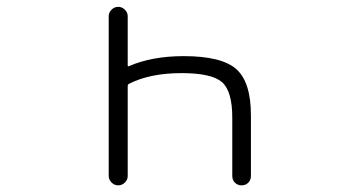

<svg xmlns="http://www.w3.org/2000/svg" viewBox="-20 -565 1040 563"><path d="M354.5 -48.8Q354.5 -38.1 346.2 -29.8Q337.9 -21.5 326.7 -21.5Q315.4 -21.5 307.1 -29.8Q298.8 -38.1 298.8 -48.8V-517.6Q298.8 -528.3 307.1 -536.6Q315.4 -544.9 326.7 -544.9Q337.9 -544.9 346.2 -536.6Q354.5 -528.3 354.5 -517.6V-373Q354.5 -369.1 358.4 -371.1Q425.8 -400.4 518.6 -400.4Q629.9 -400.4 672.9 -362.3Q715.8 -324.2 715.8 -226.6V-48.8Q715.8 -37.1 708 -29.3Q700.2 -21.5 688.5 -21.5Q676.8 -21.5 668.9 -29.3Q661.1 -37.1 661.1 -48.8V-219.7Q661.1 -297.9 630.9 -324.2Q600.6 -350.6 512.7 -350.6Q419.9 -350.6 358.4 -319.3Q354.5 -317.4 354.5 -312.5Z"/></svg>

Font: Gen Jyuu Gothic L Monospace Light
Style: Regular
Weight: 300
Designer: [Source Han Sans]
Ryoko NISHIZUKA  (kana & ideographs); Paul D. Hunt (Latin, Greek & Cyrillic); Wenlong ZHANG  (bopomofo
Version: Version 1.002.20150607